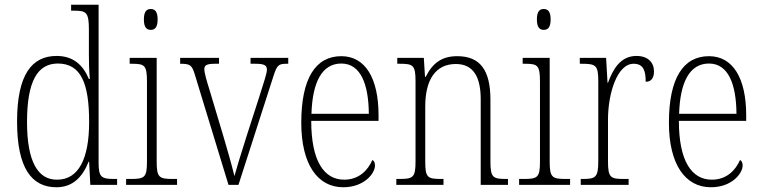

<svg xmlns="http://www.w3.org/2000/svg" viewBox="-20 -780 3214 810"><path d="M218 10C287 10 328 -33 354 -98H356L361 0H474V-25H463C408 -25 396 -32 396 -93V-760H280V-735H290C343 -735 355 -730 355 -656V-548C355 -515 356 -479 359 -447H355C330 -506 289 -544 219 -544C114 -544 52 -465 52 -267C52 -70 114 10 218 10ZM221 -22C140 -21 94 -98 94 -265C94 -437 138 -512 224 -512C323 -512 356 -426 356 -265C356 -111 312 -22 221 -22Z M616 -654C633 -654 645 -664 645 -698C645 -732 633 -742 616 -742C599 -742 587 -732 587 -698C587 -664 599 -654 616 -654ZM512 0H727V-25H710C651 -25 641 -31 641 -99V-536H527V-511H537C591 -511 600 -504 600 -435V-98C600 -31 590 -25 531 -25H512Z M803 -462 944 0H986L1133 -457C1149 -507 1155 -511 1192 -511H1196V-536H1037V-511H1057C1096 -511 1106 -504 1106 -486C1106 -469 1093 -434 1073 -369L1022 -211C994 -124 976 -63 969 -37C960 -75 938 -154 921 -210L862 -407C853 -435 842 -473 842 -488C842 -505 852 -511 888 -511H904V-536H740V-511C783 -511 790 -506 803 -462Z M1428 10C1516 10 1562 -48 1562 -82C1562 -95 1557 -102 1551 -105C1532 -62 1495 -22 1432 -22C1346 -22 1293 -102 1293 -270H1577V-294C1577 -450 1521 -543 1420 -543C1312 -543 1251 -451 1251 -262C1251 -88 1319 10 1428 10ZM1536 -300H1294C1298 -431 1337 -512 1420 -512C1501 -512 1535 -426 1536 -300Z M1652 0H1851V-25H1843C1784 -25 1774 -30 1774 -98V-331C1774 -444 1818 -510 1903 -510C1980 -510 2008 -451 2008 -361V0H2123V-25H2116C2059 -25 2049 -31 2049 -99V-359C2049 -485 2005 -543 1909 -543C1844 -543 1805 -514 1776 -456H1773L1768 -536H1656V-511H1666C1722 -511 1733 -506 1733 -438V-99C1733 -31 1723 -25 1664 -25H1652Z M2274 -654C2291 -654 2303 -664 2303 -698C2303 -732 2291 -742 2274 -742C2257 -742 2245 -732 2245 -698C2245 -664 2257 -654 2274 -654ZM2170 0H2385V-25H2368C2309 -25 2299 -31 2299 -99V-536H2185V-511H2195C2249 -511 2258 -504 2258 -435V-98C2258 -31 2248 -25 2189 -25H2170Z M2430 0H2632V-25H2613C2556 -25 2545 -30 2545 -99V-276C2545 -384 2583 -511 2653 -511C2695 -511 2704 -481 2704 -435C2729 -435 2739 -453 2739 -479C2739 -516 2714 -544 2665 -544C2596 -544 2565 -485 2545 -431H2543L2537 -536H2426V-511H2432C2493 -511 2504 -506 2504 -438V-100C2504 -30 2492 -25 2436 -25H2430Z M2979 10C3067 10 3113 -48 3113 -82C3113 -95 3108 -102 3102 -105C3083 -62 3046 -22 2983 -22C2897 -22 2844 -102 2844 -270H3128V-294C3128 -450 3072 -543 2971 -543C2863 -543 2802 -451 2802 -262C2802 -88 2870 10 2979 10ZM3087 -300H2845C2849 -431 2888 -512 2971 -512C3052 -512 3086 -426 3087 -300Z"/></svg>

Font: Noto Serif Devanagari Condensed ExtraLight
Style: Regular
Weight: 200
Width: 3
Designer: Universal Thirst, Indian Type Foundry and the Monotype Design Team
Foundry: Monotype Imaging Inc.
Version: Version 2.004